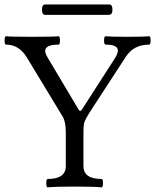

<svg xmlns="http://www.w3.org/2000/svg" viewBox="-33 -826 686 850"><path d="M0 0ZM451.2 -806.2Q464.8 -806.2 464.8 -783.2Q464.8 -760.3 449.2 -760.3H167Q152.8 -760.3 152.8 -783.2Q152.8 -806.2 167 -806.2ZM85.4 -572.3Q51.3 -628.4 -6.3 -628.4Q-12.7 -628.4 -12.7 -647Q-12.7 -665.5 -6.3 -665.5Q15.1 -663.1 109.1 -663.1Q203.1 -663.1 226.1 -665.5Q232.4 -665.5 232.4 -647Q232.4 -628.4 226.1 -628.4Q167 -628.4 167 -600.6Q167 -589.4 177.2 -572.3L314.5 -341.8Q318.4 -335 322.3 -335Q325.7 -335 330.1 -341.8L475.6 -567.9Q488.8 -588.4 488.8 -602.5Q488.8 -628.4 434.6 -628.4Q427.7 -628.4 427.7 -647Q427.7 -665.5 434.6 -665.5Q456.5 -663.1 531 -663.1Q605.5 -663.1 627.4 -665.5Q633.8 -665.5 633.8 -647Q633.8 -628.4 627.4 -628.4Q559.6 -628.9 524.4 -575.2L374 -344.2Q342.3 -295.4 339.4 -281Q336.4 -266.6 336.4 -238.8V-90.8Q336.4 -33.7 416.5 -33.7Q422.9 -33.7 422.9 -15.1Q422.9 3.4 416.5 3.4Q379.9 0 297.4 0Q214.8 0 178.2 3.4Q171.9 3.4 171.9 -15.1Q171.9 -33.7 178.2 -33.7Q258.3 -33.7 258.3 -90.8V-237.8Q258.3 -287.1 244.6 -309.6Z"/></svg>

Font: Junicode
Style: Regular
Weight: 400
Designer: Peter S. Baker
Foundry: Briery Creek Software
Version: Version 0.7.2